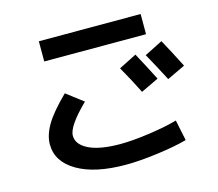

<svg xmlns="http://www.w3.org/2000/svg" viewBox="-110 -887 1220 1075"><g transform="rotate(-15 500.0 -350.0)"><path d="M788 -373 685 -324Q646 -403 600 -483L703 -535Q749 -450 788 -373ZM950 -405 845 -355Q800 -442 758 -517L863 -570Q899 -505 950 -405ZM200 -630V-747H790V-630ZM110 -173Q110 -226 145 -285.5Q180 -345 265 -428L362 -354Q247 -242 247 -187Q247 -135 311 -104Q375 -73 493 -73Q563 -73 661.5 -87Q760 -101 826 -120L851 0Q783 19 677.5 33Q572 47 493 47Q314 47 212 -13Q110 -73 110 -173Z"/></g></svg>

Font: M PLUS 1p
Style: Bold
Weight: 700
Version: Version 1.062